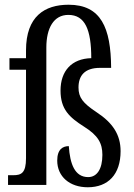

<svg xmlns="http://www.w3.org/2000/svg" viewBox="-20 -782 565 812"><path d="M351 10C437 10 490 -44 490 -143C490 -213 456 -263 389 -307C330 -346 312 -370 312 -412C312 -461 337 -495 403 -495H450C449 -665 407 -762 270 -762C169 -762 90 -713 90 -569V-536H20V-487H90V-113C90 -50 70 -41 36 -41H14V0H176V-581C176 -663 207 -719 269 -719C340 -719 366 -656 366 -536C283 -534 236 -482 236 -399C236 -320 273 -286 336 -246C395 -209 413 -176 413 -127C413 -67 390 -33 353 -33C296 -33 276 -89 271 -164C247 -164 222 -152 222 -103C222 -35 275 10 351 10Z"/></svg>

Font: Noto Serif Devanagari ExtraCondensed
Style: Regular
Weight: 400
Width: 2
Designer: Universal Thirst, Indian Type Foundry and the Monotype Design Team
Foundry: Monotype Imaging Inc.
Version: Version 2.004